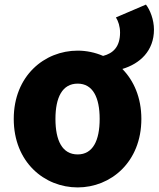

<svg xmlns="http://www.w3.org/2000/svg" viewBox="-20 -804 692 838"><path d="M319 14C463 14 597 -96 597 -285C597 -378 564 -452 514 -503C591 -526 652 -582 652 -675C652 -718 635 -761 617 -784L486 -728C496 -712 504 -689 504 -662C504 -599 473 -571 430 -560C395 -575 357 -583 319 -583C174 -583 40 -473 40 -285C40 -96 174 14 319 14ZM319 -130C252 -130 222 -190 222 -285C222 -379 252 -439 319 -439C385 -439 415 -379 415 -285C415 -190 385 -130 319 -130Z"/></svg>

Font: Source Han Sans HK Heavy
Style: Regular
Weight: 900
Designer: Ryoko NISHIZUKA 西塚涼子 (kana, bopomofo & ideographs); Paul D. Hunt (Latin, Greek & Cyrillic); Sandoll Communications 산돌커뮤니
Foundry: Adobe
Version: Version 2.000;hotconv 1.0.107;makeotfexe 2.5.65593